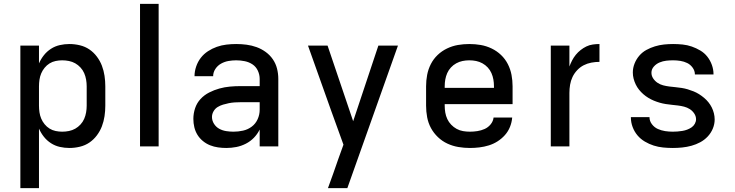

<svg xmlns="http://www.w3.org/2000/svg" viewBox="-20 -755 3790 990"><path d="M85 215V-520H181V-428Q191 -451 206.5 -470.5Q222 -490 243 -503.5Q264 -517 288.5 -522.5Q313 -528 338 -528Q365 -528 392 -521.5Q419 -515 441 -500Q463 -485 479.5 -463Q496 -441 505.5 -416Q515 -391 519 -364Q523 -337 523 -310V-210Q523 -183 519 -156Q515 -129 505.5 -104Q496 -79 479.5 -57Q463 -35 441 -20Q419 -5 392 1.5Q365 8 338 8Q313 8 288.5 2.5Q264 -3 243 -16.5Q222 -30 206.5 -49.5Q191 -69 181 -92V215ZM301 -76Q318 -76 335.5 -79.5Q353 -83 368 -91.5Q383 -100 395 -113Q407 -126 414 -142Q421 -158 424 -175.5Q427 -193 427 -210V-310Q427 -327 424 -344.5Q421 -362 414 -378Q407 -394 395 -407Q383 -420 368 -428.5Q353 -437 335.5 -440.5Q318 -444 301 -444Q284 -444 267 -440.5Q250 -437 235.5 -428Q221 -419 210 -405.5Q199 -392 192.5 -376.5Q186 -361 183.5 -344Q181 -327 181 -310V-210Q181 -193 183.5 -176Q186 -159 192.5 -143.5Q199 -128 210 -114.5Q221 -101 235.5 -92Q250 -83 267 -79.5Q284 -76 301 -76Z M702 0V-735H798V0Z M1147 8Q1126 8 1104.5 5Q1083 2 1063 -6Q1043 -14 1026 -28Q1009 -42 998 -60Q987 -78 982 -99Q977 -120 977 -142Q977 -170 986 -197Q995 -224 1014 -244.5Q1033 -265 1058.5 -278Q1084 -291 1111 -298.5Q1138 -306 1165.5 -308.5Q1193 -311 1221 -311H1319V-348Q1319 -370 1309.5 -390.5Q1300 -411 1282 -423Q1264 -435 1242 -439.5Q1220 -444 1198 -444Q1178 -444 1158 -440.5Q1138 -437 1120 -427Q1102 -417 1090.5 -399.5Q1079 -382 1079 -362H983Q983 -387 991.5 -412Q1000 -437 1015.5 -457Q1031 -477 1052.5 -491Q1074 -505 1098 -513.5Q1122 -522 1147.5 -525Q1173 -528 1198 -528Q1225 -528 1251.5 -524.5Q1278 -521 1303 -512Q1328 -503 1350 -487Q1372 -471 1387 -449Q1402 -427 1408.5 -401Q1415 -375 1415 -348V0H1319V-87Q1307 -63 1289 -44.5Q1271 -26 1247.5 -14Q1224 -2 1198.5 3Q1173 8 1147 8ZM1184 -76Q1209 -76 1233.5 -81.5Q1258 -87 1278 -102Q1298 -117 1308.5 -140.5Q1319 -164 1319 -189V-228H1221Q1206 -228 1190.5 -227Q1175 -226 1160 -223Q1145 -220 1130 -215.5Q1115 -211 1102 -203Q1089 -195 1081 -181Q1073 -167 1073 -152Q1073 -133 1083.5 -116.5Q1094 -100 1110.5 -91Q1127 -82 1146 -79Q1165 -76 1184 -76Z M1671 215Q1685 177 1698.5 139Q1712 101 1725 63L1751 -9L1688 -183L1568 -520H1669L1801 -130L1931 -520H2032L1771 215Z M2403 8Q2373 8 2343.5 3Q2314 -2 2287 -14.5Q2260 -27 2238 -48Q2216 -69 2202 -95Q2188 -121 2182.5 -150.5Q2177 -180 2177 -210V-310Q2177 -340 2182.5 -369Q2188 -398 2201.5 -424.5Q2215 -451 2236.5 -471.5Q2258 -492 2285 -505Q2312 -518 2341 -523Q2370 -528 2400 -528Q2430 -528 2459 -523Q2488 -518 2515 -505Q2542 -492 2563.5 -471.5Q2585 -451 2598.5 -424.5Q2612 -398 2617.5 -369Q2623 -340 2623 -310V-218H2273V-210Q2273 -192 2276 -174.5Q2279 -157 2286.5 -141Q2294 -125 2306.5 -112Q2319 -99 2334.5 -90.5Q2350 -82 2367.5 -79Q2385 -76 2403 -76Q2422 -76 2441.5 -79Q2461 -82 2479 -90Q2497 -98 2510 -114Q2523 -130 2525 -149H2621Q2619 -124 2609.5 -100.5Q2600 -77 2583.5 -58.5Q2567 -40 2546 -26.5Q2525 -13 2501 -5.5Q2477 2 2452 5Q2427 8 2403 8ZM2273 -302H2527V-310Q2527 -328 2524 -345Q2521 -362 2514 -378Q2507 -394 2495 -407Q2483 -420 2467.5 -428.5Q2452 -437 2435 -440.5Q2418 -444 2400 -444Q2382 -444 2365 -440.5Q2348 -437 2332.5 -428.5Q2317 -420 2305 -407Q2293 -394 2286 -378Q2279 -362 2276 -345Q2273 -328 2273 -310Z M2820 0V-520H2916V-412Q2922 -428 2930 -443.5Q2938 -459 2949 -472.5Q2960 -486 2974 -497Q2988 -508 3003.5 -515.5Q3019 -523 3036.5 -525.5Q3054 -528 3071 -528V-436Q3050 -436 3029 -432Q3008 -428 2989.5 -418.5Q2971 -409 2956 -393Q2941 -377 2932 -358Q2923 -339 2919.5 -318Q2916 -297 2916 -276V0Z M3449 8Q3424 8 3399 5.5Q3374 3 3350.5 -4.5Q3327 -12 3305 -25Q3283 -38 3267 -57Q3251 -76 3242 -100Q3233 -124 3233 -149V-151H3329V-150Q3329 -131 3341.5 -114.5Q3354 -98 3372 -90Q3390 -82 3409.5 -79Q3429 -76 3449 -76Q3461 -76 3473.5 -77Q3486 -78 3498.5 -80Q3511 -82 3523 -86.5Q3535 -91 3545.5 -98Q3556 -105 3562.5 -116.5Q3569 -128 3569 -140Q3569 -156 3559.5 -170Q3550 -184 3536.5 -192.5Q3523 -201 3507.5 -205Q3492 -209 3476 -211Q3460 -213 3444.5 -214.5Q3429 -216 3413 -218.5Q3397 -221 3381.5 -225.5Q3366 -230 3351.5 -236Q3337 -242 3323 -250.5Q3309 -259 3297 -269.5Q3285 -280 3275 -292.5Q3265 -305 3258 -319.5Q3251 -334 3247 -349.5Q3243 -365 3243 -381Q3243 -405 3252 -427.5Q3261 -450 3276.5 -468Q3292 -486 3313 -497.5Q3334 -509 3357 -516Q3380 -523 3403.5 -525.5Q3427 -528 3451 -528Q3475 -528 3499.5 -525.5Q3524 -523 3547 -515Q3570 -507 3591 -494.5Q3612 -482 3627 -463Q3642 -444 3650.5 -420.5Q3659 -397 3659 -373V-371H3563V-372Q3563 -390 3551.5 -406Q3540 -422 3523.5 -430Q3507 -438 3488.5 -441Q3470 -444 3451 -444Q3433 -444 3415.5 -442Q3398 -440 3381 -433Q3364 -426 3351.5 -412Q3339 -398 3339 -380Q3339 -364 3348 -350.5Q3357 -337 3370.5 -328Q3384 -319 3399.5 -315Q3415 -311 3431 -309Q3447 -307 3463 -305.5Q3479 -304 3495 -301.5Q3511 -299 3526 -294.5Q3541 -290 3556 -284Q3571 -278 3584.5 -269.5Q3598 -261 3610.5 -250.5Q3623 -240 3633 -227.5Q3643 -215 3650 -201Q3657 -187 3661 -171Q3665 -155 3665 -139Q3665 -115 3655.5 -92Q3646 -69 3629 -51Q3612 -33 3590.5 -21.5Q3569 -10 3545.5 -3.5Q3522 3 3497.5 5.5Q3473 8 3449 8Z"/></svg>

Font: Iosevka Aile Medium
Style: Regular
Weight: 500
Designer: Belleve Invis
Foundry: Belleve Invis
Version: Version 27.3.5; ttfautohint (v1.8.4)